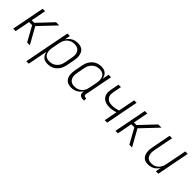

<svg xmlns="http://www.w3.org/2000/svg" viewBox="189 -1627 2922 2922"><g transform="rotate(45 1650.0 -166.0)"><path d="M334 0 200 -241H134L87 0H34L137 -530H190L143 -289H198L426 -530H495L244 -265L392 0Z M526 210 670 -530H723L705 -440Q720 -464 740.5 -484Q761 -504 785 -517.5Q809 -531 835.5 -536.5Q862 -542 888 -542Q916 -542 942.5 -534.5Q969 -527 988.5 -510Q1008 -493 1019 -469Q1030 -445 1034 -418Q1038 -391 1036 -362.5Q1034 -334 1028 -305L1005 -185Q1000 -160 991 -135Q982 -110 967 -86.5Q952 -63 931.5 -43.5Q911 -24 887 -11.5Q863 1 836.5 6.5Q810 12 784 12Q756 12 730 5Q704 -2 685.5 -19Q667 -36 656 -60Q645 -84 641 -110L579 210ZM776 -35Q796 -35 817 -39.5Q838 -44 857.5 -54Q877 -64 894 -80Q911 -96 923.5 -114.5Q936 -133 943 -153.5Q950 -174 954 -194L977 -314Q981 -337 982.5 -359Q984 -381 980.5 -402Q977 -423 967 -441Q957 -459 941 -472Q925 -485 904 -490Q883 -495 861 -495Q841 -495 820.5 -491Q800 -487 781 -477.5Q762 -468 745 -453Q728 -438 716 -419.5Q704 -401 697 -381.5Q690 -362 686 -342L663 -222Q659 -199 657 -176.5Q655 -154 658.5 -133Q662 -112 670.5 -92.5Q679 -73 695 -59.5Q711 -46 732 -40.5Q753 -35 776 -35Z M1288 12Q1260 12 1233.5 4.5Q1207 -3 1188 -20Q1169 -37 1157.5 -61Q1146 -85 1142.5 -112Q1139 -139 1141 -167.5Q1143 -196 1149 -225L1172 -345Q1177 -370 1185.5 -395Q1194 -420 1209.5 -443.5Q1225 -467 1245 -486.5Q1265 -506 1289.5 -518.5Q1314 -531 1340 -536.5Q1366 -542 1392 -542Q1420 -542 1446 -535Q1472 -528 1491 -511Q1510 -494 1521 -470Q1532 -446 1535 -420L1557 -530H1610L1522 -79Q1520 -70 1521 -61.5Q1522 -53 1527 -47Q1532 -41 1540 -38Q1548 -35 1557 -35H1572L1571 12H1547Q1528 12 1510.5 7Q1493 2 1481.5 -10.5Q1470 -23 1467.5 -41.5Q1465 -60 1469 -79L1471 -90Q1457 -66 1436.5 -46Q1416 -26 1392 -12.5Q1368 1 1341 6.5Q1314 12 1288 12ZM1316 -35Q1336 -35 1356 -39Q1376 -43 1395.5 -52.5Q1415 -62 1432 -77Q1449 -92 1461 -110.5Q1473 -129 1479.5 -148.5Q1486 -168 1490 -188L1514 -308Q1518 -331 1520 -353.5Q1522 -376 1518.5 -397Q1515 -418 1506.5 -437.5Q1498 -457 1482 -470.5Q1466 -484 1445 -489.5Q1424 -495 1401 -495Q1381 -495 1359.5 -490.5Q1338 -486 1318.5 -476Q1299 -466 1282 -450Q1265 -434 1253 -415.5Q1241 -397 1234 -376.5Q1227 -356 1223 -336L1200 -216Q1195 -193 1194 -171Q1193 -149 1196.5 -128Q1200 -107 1210 -89Q1220 -71 1236 -58Q1252 -45 1273 -40Q1294 -35 1316 -35Z M2004 0 2045 -211Q2012 -200 1978.5 -194Q1945 -188 1912 -188Q1883 -188 1855.5 -194Q1828 -200 1804.5 -214Q1781 -228 1765 -249.5Q1749 -271 1742.5 -298Q1736 -325 1738.5 -354.5Q1741 -384 1747 -413L1770 -530H1823L1798 -404Q1794 -382 1792 -359.5Q1790 -337 1795 -316.5Q1800 -296 1813 -280Q1826 -264 1843.5 -253.5Q1861 -243 1883 -239Q1905 -235 1927 -235Q1958 -235 1990 -241.5Q2022 -248 2054 -258L2107 -530H2160L2057 0Z M2534 0 2400 -241H2334L2287 0H2234L2337 -530H2390L2343 -289H2398L2626 -530H2695L2444 -265L2592 0Z M2944 12Q2915 12 2889.5 4.5Q2864 -3 2845.5 -21Q2827 -39 2817 -63Q2807 -87 2803.5 -114Q2800 -141 2802.5 -169Q2805 -197 2811 -225L2870 -530H2923L2862 -216Q2858 -194 2856 -172Q2854 -150 2857.5 -129.5Q2861 -109 2869.5 -90.5Q2878 -72 2893 -59Q2908 -46 2928.5 -40.5Q2949 -35 2971 -35Q2991 -35 3011 -39.5Q3031 -44 3049.5 -53.5Q3068 -63 3084 -78.5Q3100 -94 3111.5 -112Q3123 -130 3130 -149.5Q3137 -169 3140 -188L3207 -530H3260L3157 0H3104L3121 -89Q3108 -66 3088 -46Q3068 -26 3044.5 -12.5Q3021 1 2994.5 6.5Q2968 12 2944 12Z"/></g></svg>

Font: Lode Dark
Style: Italic
Weight: 400
Italic angle: -11°
Monospace: yes
Designer: Belleve Invis
Foundry: Belleve Invis
Version: Version 29.2.0; ttfautohint (v1.8.3)